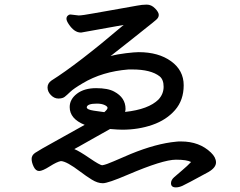

<svg xmlns="http://www.w3.org/2000/svg" viewBox="-20 -762 1040 832"><path d="M808 -60Q790 -70 743 -70H742Q686 -70 534 -5Q448 32 425.5 32Q403 32 378 16.5Q353 1 328 -18Q269 -63 244 -64Q227 -61 195.5 -41Q164 -21 149.5 -21Q135 -21 126 -39.5Q117 -58 117 -73.5Q117 -89 132 -99.5Q147 -110 229.5 -155.5Q312 -201 347 -221Q282 -247 282 -298Q282 -332 313.5 -356Q345 -380 396.5 -380Q448 -380 475 -365Q524 -339 524 -290Q524 -284 522 -277Q624 -288 667 -331Q689 -355 689 -386Q689 -417 672 -431Q634 -461 553 -461H537Q423 -452 338 -401Q299 -378 284.5 -364Q270 -350 260.5 -342.5Q251 -335 233 -335Q215 -335 200.5 -350Q186 -365 186 -383Q186 -401 203 -413Q316 -484 516 -654L332 -621Q331 -621 330 -621Q302 -621 278 -657Q268 -672 268 -680.5Q268 -689 273.5 -694Q279 -699 283 -699H287L321 -695Q336 -695 387.5 -704.5Q439 -714 495 -723.5Q551 -733 573.5 -737.5Q596 -742 616 -742Q636 -742 652 -725.5Q668 -709 668 -697.5Q668 -686 657.5 -677Q647 -668 641.5 -663.5Q636 -659 614.5 -642Q593 -625 548 -589Q503 -553 459 -519Q488 -527 526 -531.5Q564 -536 581 -536Q667 -536 721.5 -496.5Q776 -457 776 -392.5Q776 -328 738.5 -285Q701 -242 640.5 -221Q580 -200 510 -200Q492 -200 457 -203Q440 -194 400 -171L329 -131Q315 -123 302 -116Q324 -107 368.5 -76.5Q413 -46 423 -46H424Q441 -49 472.5 -63Q504 -77 547 -95Q657 -140 743 -148Q749 -149 754 -149H765Q844 -149 894 -101Q916 -80 916 -58Q916 -36 884 -17Q785 37 770 43.5Q755 50 742 50Q721 50 721 32Q721 18 734.5 6Q748 -6 770 -24.5Q792 -43 808 -60ZM432 -276Q446 -288 446 -294.5Q446 -301 433 -307Q420 -313 400 -313Q359 -313 356 -298V-297Q356 -287 386 -282.5Q416 -278 432 -276Z"/></svg>

Font: LXGW ZhenKai
Style: Regular
Weight: 400
Designer: LXGW / Fontworks Inc.
Foundry: LXGW / Fontworks Inc.
Version: Version 0.800;June 8, 2025